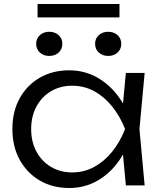

<svg xmlns="http://www.w3.org/2000/svg" viewBox="-20 -928 807 961"><path d="M610 0 590 -213 615 -282 590 -350 610 -563H704L678 -282L704 0ZM646 -282Q624 -194 578.5 -127.5Q533 -61 468.5 -24Q404 13 326 13Q243 13 179 -24.5Q115 -62 78.5 -128.5Q42 -195 42 -282Q42 -370 78.5 -436Q115 -502 179 -539Q243 -576 326 -576Q404 -576 468.5 -539Q533 -502 579 -436Q625 -370 646 -282ZM136 -282Q136 -218 162.5 -169Q189 -120 235.5 -92.5Q282 -65 341 -65Q401 -65 451.5 -92.5Q502 -120 541.5 -169Q581 -218 606 -282Q581 -346 541.5 -395Q502 -444 451.5 -471.5Q401 -499 341 -499Q282 -499 235.5 -471.5Q189 -444 162.5 -395Q136 -346 136 -282ZM226 -648Q198 -648 179.5 -665Q161 -682 161 -709Q161 -735 179.5 -752Q198 -769 226 -769Q255 -769 273.5 -752Q292 -735 292 -709Q292 -682 273.5 -665Q255 -648 226 -648ZM522 -648Q493 -648 474.5 -665Q456 -682 456 -709Q456 -735 474.5 -752Q493 -769 522 -769Q550 -769 568.5 -752Q587 -735 587 -709Q587 -682 568.5 -665Q550 -648 522 -648ZM168 -841V-908H578V-841Z"/></svg>

Font: Unbounded Light
Style: Regular
Weight: 300
Designer: Luke Prowse, Jean-Baptiste Morizot, Fátima Lázaro, Florian Runge
Foundry: NaN
Version: Version 1.700